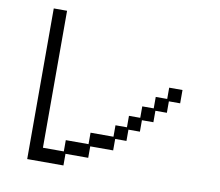

<svg xmlns="http://www.w3.org/2000/svg" viewBox="-86 -891 1173 1023"><g transform="rotate(10 500.0 -379.5)"><path d="M124 -787H196V-46H309V-107H432V-169H556V-231H618V-293H679V-355H741V-417H803V-478H875V-406H814V-344H752V-282H690V-220H628V-159H567V-97H443V-35H320V28H124Z"/></g></svg>

Font: DotGothic16
Style: Regular
Weight: 400
Designer: Fontworks Inc.
Foundry: Fontworks Inc.
Version: Version 1.100